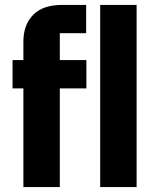

<svg xmlns="http://www.w3.org/2000/svg" viewBox="-20 -760 640 780"><path d="M75 -401H31V-516H75V-591Q75 -659 114.5 -699.5Q154 -740 232 -740H330V-625H223V-516H331V-401H223V0H75ZM387 -740H535V0H387Z"/></svg>

Font: iA Writer Mono V
Style: Regular
Weight: 400
Designer: Mike Abbink, Paul van der Laan, Pieter van Rosmalen
Foundry: Bold Monday
Version: Version 2.000